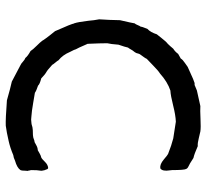

<svg xmlns="http://www.w3.org/2000/svg" viewBox="-45 -664 716 666"><g transform="rotate(90 313.0 -331.0)"><path d="M528 -644 547 -632Q549 -631 553 -629Q557 -627 560.5 -625Q564 -623 566 -619Q570 -612 570 -570Q570 -567 571 -561Q572 -555 572 -551Q572 -547 571.5 -542.5Q571 -538 569 -534.5Q567 -531 564 -529Q550 -527 533.5 -541Q517 -555 514 -556Q484 -568 460 -574Q454 -575 434 -578Q414 -581 402 -583Q379 -582 345.5 -573.5Q312 -565 294 -564Q264 -554 235 -528Q224 -521 207.5 -504.5Q191 -488 184 -482Q183 -478 168 -458Q167 -457 164 -446Q161 -440 159 -438Q156 -435 151.5 -427Q147 -419 145 -417Q143 -407 135 -384Q133 -357 130 -345Q130 -321 132 -277Q148 -240 151 -236Q151 -233 160 -216Q171 -190 189 -176Q191 -172 197 -165Q203 -158 205 -154Q209 -151 216 -144.5Q223 -138 228 -135Q239 -129 252 -116Q272 -111 277 -105Q295 -99 302 -94Q309 -93 337.5 -88Q366 -83 383 -82Q395 -80 406 -82Q410 -82 416 -84Q422 -86 425 -86Q430 -87 440 -87Q450 -87 454 -88Q457 -88 463 -90.5Q469 -93 473 -93Q475 -94 484 -99Q493 -104 501 -104Q503 -105 511.5 -110Q520 -115 526 -116Q531 -118 541 -128.5Q551 -139 562 -140Q566 -140 567.5 -135Q569 -130 570 -129Q570 -127 571.5 -122Q573 -117 572 -113Q570 -104 570 -80Q571 -79 571.5 -74.5Q572 -70 573 -68Q572 -65 572 -56.5Q572 -48 570 -44Q562 -32 537 -25Q527 -20 518 -19Q492 -8 469 -3Q439 4 416 7Q394 8 328 3Q286 -9 263 -14L206 -44Q201 -46 194 -52.5Q187 -59 181 -61Q175 -69 157 -79Q152 -87 139 -100Q126 -113 121 -120Q121 -121 113 -132Q106 -142 88 -164Q85 -172 76 -192Q67 -212 63 -224Q63 -225 62.5 -227Q62 -229 61 -230Q56 -245 52 -280L50 -299L47 -317Q47 -322 49 -353Q49 -359 49.5 -371Q50 -383 50 -389Q60 -432 61 -440Q64 -443 67 -450.5Q70 -458 72 -460Q72 -464 80 -484Q92 -495 99 -517Q102 -520 113 -534.5Q124 -549 132 -555Q134 -557 140 -563.5Q146 -570 149 -574Q159 -580 167 -591L183 -600Q187 -607 198.5 -614.5Q210 -622 212 -624L241 -637Q253 -643 268 -648Q270 -648 273 -648Q276 -648 277 -649L294 -656L348 -668Q361 -667 392 -668.5Q423 -670 436 -668Q442 -667 459.5 -662.5Q477 -658 487 -659Q514 -647 528 -644Z"/></g></svg>

Font: FuturaRenner
Style: Regular
Weight: 400
Designer: Bastien Sozeau
Foundry: NBR — Bastien Sozeau
Version: Version 2.001;PS 002.001;hotconv 1.0.88;makeotf.lib2.5.64775